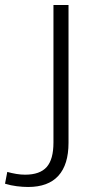

<svg xmlns="http://www.w3.org/2000/svg" viewBox="-122 -560 384 765"><path d="M-10 185Q-31 185 -55 182Q-79 179 -102 172L-93 125Q-75 130 -57 133Q-39 136 -22 136Q37 136 64 105.5Q91 75 91 8V-540H151V9Q151 96 110.5 140.5Q70 185 -10 185Z"/></svg>

Font: Pathway Extreme 28pt ExtraLight
Style: Regular
Weight: 250
Designer: Eduardo Rodriguez Tunni
Foundry: Eduardo Rodriguez Tunni
Version: Version 1.001;gftools[0.9.26]